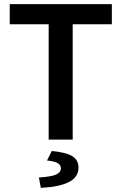

<svg xmlns="http://www.w3.org/2000/svg" viewBox="-20 -674 586 927"><path d="M215 0V-557H27V-654H520V-557H331V0ZM177 233 168 183Q229 179 251.5 168.5Q274 158 274 139Q274 122 257.5 113Q241 104 207 101L230 55Q302 62 330.5 81Q359 100 359 135Q359 182 311.5 205.5Q264 229 177 233Z"/></svg>

Font: Mada SemiBold
Style: Regular
Weight: 600
Designer: Khaled Hosny
Version: Version 1.5